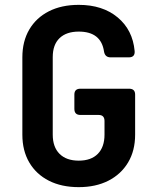

<svg xmlns="http://www.w3.org/2000/svg" viewBox="-20 -760 640 790"><path d="M304 10Q233 10 181 -16.5Q129 -43 100.5 -91.5Q72 -140 72 -206V-524Q72 -590 100.5 -638.5Q129 -687 181 -713.5Q233 -740 304 -740Q402 -740 464 -688.5Q526 -637 534 -550Q536 -524 510 -524H435Q412 -524 408 -548Q396 -630 304 -630Q253 -630 225 -603Q197 -576 197 -525V-206Q197 -155 225 -127Q253 -99 304 -99Q355 -99 382.5 -127Q410 -155 410 -206V-262Q410 -287 386 -287H311Q286 -287 286 -312V-371Q286 -395 311 -395H511Q536 -395 536 -371V-206Q536 -140 507 -91.5Q478 -43 426 -16.5Q374 10 304 10Z"/></svg>

Font: Pitagon Sans Mono
Style: Bold
Weight: 700
Monospace: yes
Designer: Travis Tran
Foundry: Pitagon
Version: Version 1.001; ttfautohint (v1.8.4.7-5d5b);gftools[0.9.26]